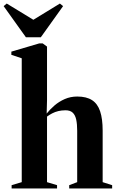

<svg xmlns="http://www.w3.org/2000/svg" viewBox="-64 -1062 656 1082"><path d="M58.5 -35.5V-733.5L0 -753V-771L157.5 -817.5H176.5L201 -799.5V-497.5L199 -422Q217.5 -445.5 243 -467.5Q268.5 -489.5 301 -503.8Q333.5 -518 371.5 -518Q423 -518 454.5 -497.8Q486 -477.5 500.2 -435Q514.5 -392.5 514.5 -326V-35.5L568 -18.5V0H326V-18.5L371 -35.5V-325Q371 -362 365.5 -387.8Q360 -413.5 345.8 -427Q331.5 -440.5 305.5 -440.5Q283.5 -440.5 264.8 -436Q246 -431.5 230.2 -423.2Q214.5 -415 201 -405V-35.5L257.5 -18.5V0H1.5V-18.5ZM82 -852 -43.5 -1027.5 -26 -1042 124 -950.5 273.5 -1042 291.5 -1027.5 166 -852Z"/></svg>

Font: Merriweather 144pt
Style: Bold
Weight: 700
Version: Version 2.100